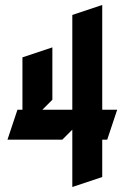

<svg xmlns="http://www.w3.org/2000/svg" viewBox="-20 -550 500 770"><path d="M390 -530 270 -490V-110H150L190 -150V-360L70 -320V-110H50L10 10H230L270 -30V200L390 160V10H410L450 -110H390Z"/></svg>

Font: Abibas
Style: Medium
Weight: 500
Version: Version 0.3